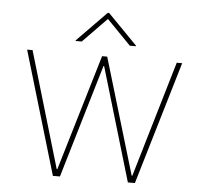

<svg xmlns="http://www.w3.org/2000/svg" viewBox="-52 -794 895 848"><g transform="rotate(5 395.0 -369.5)"><path d="M213.1 0 51.1 -545.5H75.3L227.3 -31.2H230.1L383.5 -545.5H406.2L559.7 -31.2H562.5L714.5 -545.5H738.6L576.7 0H545.5L396.3 -502.8H393.5L244.3 0ZM288.4 -602.3 394.9 -711.6 501.4 -602.3H528.4V-605.1L397.7 -738.6H392L261.4 -605.1V-602.3Z"/></g></svg>

Font: Inter Thin BETA
Style: Regular
Weight: 100
Designer: Rasmus Andersson
Foundry: rsms
Version: Version 3.011;git-f93a4a705